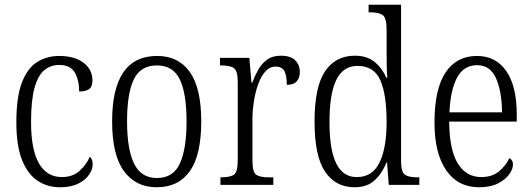

<svg xmlns="http://www.w3.org/2000/svg" viewBox="-20 -780 2243 810"><path d="M233 10Q180 10 138.5 -17.5Q97 -45 73 -105Q49 -165 49 -264Q49 -371 72.5 -432Q96 -493 137 -518.5Q178 -544 230 -544Q294 -544 332 -515.5Q370 -487 370 -440Q370 -414 355.5 -404Q341 -394 314 -394Q314 -442 295.5 -474Q277 -506 230 -506Q194 -506 167.5 -484.5Q141 -463 126 -410.5Q111 -358 111 -265Q111 -148 144.5 -90.5Q178 -33 241 -33Q287 -33 316 -59.5Q345 -86 359 -119Q371 -108 371 -86Q371 -66 356 -43.5Q341 -21 310.5 -5.5Q280 10 233 10Z M641 10Q553 10 503 -58Q453 -126 453 -268Q453 -544 643 -544Q733 -544 781 -476Q829 -408 829 -268Q829 -126 781 -58Q733 10 641 10ZM642 -29Q711 -29 739 -90.5Q767 -152 767 -268Q767 -386 738.5 -445Q710 -504 642 -504Q573 -504 544.5 -445Q516 -386 516 -268Q516 -151 545.5 -90Q575 -29 642 -29Z M910 0V-32H915Q952 -32 967.5 -43.5Q983 -55 983 -106V-433Q983 -481 967 -492.5Q951 -504 913 -504H908V-536H1032L1041 -431H1044Q1055 -460 1069.5 -486Q1084 -512 1107 -528.5Q1130 -545 1165 -545Q1206 -545 1225.5 -525.5Q1245 -506 1245 -476Q1245 -452 1232 -437Q1219 -422 1190 -422Q1190 -459 1180.5 -479Q1171 -499 1142 -499Q1118 -499 1099.5 -478.5Q1081 -458 1069 -424.5Q1057 -391 1051 -351.5Q1045 -312 1045 -275V-103Q1045 -54 1060.5 -43Q1076 -32 1113 -32H1133V0Z M1476 10Q1396 10 1351.5 -55.5Q1307 -121 1307 -267Q1307 -414 1351.5 -479.5Q1396 -545 1477 -545Q1528 -545 1560 -519Q1592 -493 1610 -452H1614Q1612 -476 1611.5 -502.5Q1611 -529 1611 -555V-654Q1611 -704 1595 -716Q1579 -728 1544 -728H1535V-760H1672V-101Q1672 -55 1687.5 -43.5Q1703 -32 1739 -32H1749V0H1620L1613 -95H1611Q1591 -47 1559.5 -18.5Q1528 10 1476 10ZM1486 -33Q1551 -33 1581 -94Q1611 -155 1611 -266Q1611 -381 1584.5 -441.5Q1558 -502 1488 -502Q1428 -502 1399 -443.5Q1370 -385 1370 -265Q1370 -147 1399 -89.5Q1428 -32 1486 -33Z M2001 10Q1912 10 1862.5 -61.5Q1813 -133 1813 -263Q1813 -404 1859.5 -474Q1906 -544 1992 -544Q2072 -544 2116 -480Q2160 -416 2160 -298V-267H1875Q1876 -147 1911.5 -90Q1947 -33 2010 -33Q2056 -33 2085 -57Q2114 -81 2129 -113Q2135 -110 2139.5 -103.5Q2144 -97 2144 -85Q2144 -67 2128 -44.5Q2112 -22 2080.5 -6Q2049 10 2001 10ZM2098 -306Q2097 -395 2072.5 -450Q2048 -505 1993 -505Q1936 -505 1908 -452Q1880 -399 1876 -306Z"/></svg>

Font: Noto Serif Bengali Condensed Light
Style: Regular
Weight: 300
Width: 3
Designer: Juan Bruce, Universal Thirst, Indian Type Foundry and the Monotype Design Team.
Foundry: Monotype Imaging Inc.
Version: Version 2.003; ttfautohint (v1.8.4.7-5d5b)